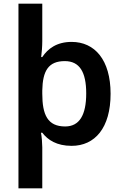

<svg xmlns="http://www.w3.org/2000/svg" viewBox="-20 -780 667 1040"><path d="M579 -272C579 -456 493 -553 368 -553C287 -553 239 -516 209 -471H203C206 -490 209 -530 209 -558V-760H80V240H209V18C209 -3 206 -42 202 -61H209C239 -22 287 10 368 10C494 10 579 -87 579 -272ZM447 -274C447 -158 411 -95 333 -95C238 -95 209 -158 209 -273V-290C211 -396 242 -449 331 -449C411 -449 447 -390 447 -274Z"/></svg>

Font: Noto Kufi Arabic SemiBold
Style: Regular
Weight: 600
Designer: Monotype Design Team, David Williams, Khaled Hosny
Foundry: Google LLC
Version: Version 2.109